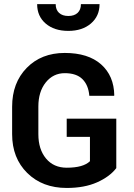

<svg xmlns="http://www.w3.org/2000/svg" viewBox="-20 -906 653 936"><path d="M546.9 -327.6V-86.4Q514.6 -44.4 453.1 -17.1Q391.6 10.3 305.2 10.3Q187 10.3 113 -62.5Q39.1 -135.3 39.1 -252V-385.7Q39.1 -502.4 110.4 -575.2Q181.6 -647.9 295.7 -647.9Q409.7 -647.9 472.7 -592.3Q535.6 -536.6 537.1 -441.4L536.1 -439H415.5Q411.1 -491.2 381.8 -520.3Q352.5 -549.3 295.9 -549.3Q239.3 -549.3 203.1 -504.2Q167 -459 167 -386.7V-252Q167 -178.2 204.3 -133.3Q241.7 -88.4 305.2 -88.4Q385.7 -88.4 418.5 -120.1V-238.8H305.2V-327.6ZM374.5 -885.7H465.3Q465.3 -827.6 423.3 -791.5Q381.3 -755.4 313 -755.4Q244.6 -755.4 202.9 -791Q161.1 -826.7 161.1 -885.7H251.5Q251.5 -858.4 267.8 -843.3Q284.2 -828.1 313.2 -828.1Q342.3 -828.1 358.4 -843.3Q374.5 -858.4 374.5 -885.7Z"/></svg>

Font: Yantramanav
Style: Bold
Weight: 700
Version: Version 1.001;PS 1.0;hotconv 1.0.72;makeotf.lib2.5.5900; ttf